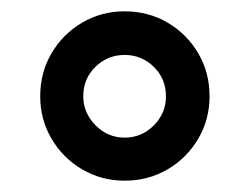

<svg xmlns="http://www.w3.org/2000/svg" viewBox="-20 -718 440 339"><path d="M200 -399Q159 -399 125 -419Q91 -439 71 -473Q51 -507 51 -548Q51 -590 71 -624Q91 -658 125 -678Q159 -698 200 -698Q242 -698 276 -678Q310 -658 330 -624Q350 -590 350 -548Q350 -507 330 -473Q310 -439 276 -419Q242 -399 200 -399ZM200 -475Q230 -475 251.5 -496.5Q273 -518 273 -548Q273 -579 251.5 -600Q230 -621 200 -621Q170 -621 148.5 -600Q127 -579 127 -548Q127 -519 148.5 -497Q170 -475 200 -475Z"/></svg>

Font: Archivo SemiBold
Style: Bold
Weight: 700
Version: Version 2.001